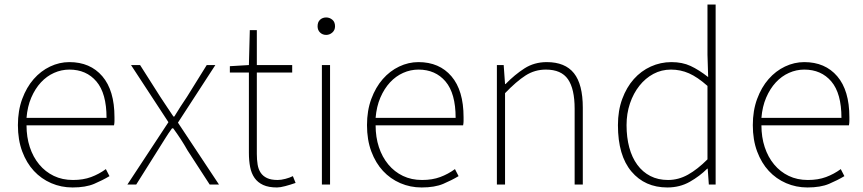

<svg xmlns="http://www.w3.org/2000/svg" viewBox="-20 -814 3809 847"><path d="M300 13Q250 13 206 -6Q162 -25 129.5 -60Q97 -95 78 -146Q59 -197 59 -262Q59 -326 78 -377.5Q97 -429 128.5 -465Q160 -501 201 -520.5Q242 -540 286 -540Q378 -540 431.5 -477.5Q485 -415 485 -297Q485 -289 485 -280Q485 -271 483 -261H97Q97 -209 111.5 -165Q126 -121 153 -88.5Q180 -56 217.5 -38Q255 -20 302 -20Q347 -20 382 -33Q417 -46 447 -68L463 -37Q433 -19 395.5 -3Q358 13 300 13ZM450 -294Q450 -402 405.5 -454.5Q361 -507 286 -507Q251 -507 218.5 -492.5Q186 -478 160.5 -450.5Q135 -423 118 -383.5Q101 -344 97 -294Z M723 -275 558 -527H598L687 -387Q701 -365 715.5 -344Q730 -323 745 -300H749Q763 -323 776.5 -344Q790 -365 805 -387L892 -527H930L765 -273L946 0H905L807 -151Q793 -176 777 -200.5Q761 -225 744 -248H739Q722 -225 707 -200.5Q692 -176 676 -151L581 0H542Z M1202 13Q1165 13 1141 2Q1117 -9 1103 -29Q1089 -49 1083.5 -77Q1078 -105 1078 -140V-494H994V-522L1078 -527L1082 -681H1113V-527H1269V-494H1113V-135Q1113 -109 1116.5 -88Q1120 -67 1130 -52Q1140 -37 1158 -28.5Q1176 -20 1205 -20Q1220 -20 1239 -25Q1258 -30 1272 -37L1284 -7Q1261 1 1238.5 7Q1216 13 1202 13Z M1400 -527H1436V0H1400ZM1419 -660Q1403 -660 1392 -670.5Q1381 -681 1381 -698Q1381 -717 1392 -727Q1403 -737 1419 -737Q1434 -737 1446 -727Q1458 -717 1458 -698Q1458 -681 1446 -670.5Q1434 -660 1419 -660Z M1840 13Q1790 13 1746 -6Q1702 -25 1669.5 -60Q1637 -95 1618 -146Q1599 -197 1599 -262Q1599 -326 1618 -377.5Q1637 -429 1668.5 -465Q1700 -501 1741 -520.5Q1782 -540 1826 -540Q1918 -540 1971.5 -477.5Q2025 -415 2025 -297Q2025 -289 2025 -280Q2025 -271 2023 -261H1637Q1637 -209 1651.5 -165Q1666 -121 1693 -88.5Q1720 -56 1757.5 -38Q1795 -20 1842 -20Q1887 -20 1922 -33Q1957 -46 1987 -68L2003 -37Q1973 -19 1935.5 -3Q1898 13 1840 13ZM1990 -294Q1990 -402 1945.5 -454.5Q1901 -507 1826 -507Q1791 -507 1758.5 -492.5Q1726 -478 1700.5 -450.5Q1675 -423 1658 -383.5Q1641 -344 1637 -294Z M2172 -527H2202L2208 -443H2210Q2251 -485 2294 -512.5Q2337 -540 2392 -540Q2473 -540 2512 -491Q2551 -442 2551 -339V0H2515V-334Q2515 -422 2485.5 -464.5Q2456 -507 2388 -507Q2339 -507 2298.5 -481Q2258 -455 2208 -403V0H2172Z M2924 13Q2825 13 2765.5 -57.5Q2706 -128 2706 -262Q2706 -326 2725 -377.5Q2744 -429 2776 -465Q2808 -501 2851 -520.5Q2894 -540 2942 -540Q2990 -540 3026.5 -523Q3063 -506 3104 -474L3101 -573V-794H3137V0H3107L3102 -70H3100Q3067 -37 3023 -12Q2979 13 2924 13ZM2927 -20Q2973 -20 3015 -43.5Q3057 -67 3101 -111V-435Q3057 -474 3019.5 -490.5Q2982 -507 2940 -507Q2898 -507 2862.5 -488Q2827 -469 2800.5 -435.5Q2774 -402 2759 -357.5Q2744 -313 2744 -262Q2744 -208 2756 -163.5Q2768 -119 2791.5 -87Q2815 -55 2849 -37.5Q2883 -20 2927 -20Z M3542 13Q3492 13 3448 -6Q3404 -25 3371.5 -60Q3339 -95 3320 -146Q3301 -197 3301 -262Q3301 -326 3320 -377.5Q3339 -429 3370.5 -465Q3402 -501 3443 -520.5Q3484 -540 3528 -540Q3620 -540 3673.5 -477.5Q3727 -415 3727 -297Q3727 -289 3727 -280Q3727 -271 3725 -261H3339Q3339 -209 3353.5 -165Q3368 -121 3395 -88.5Q3422 -56 3459.5 -38Q3497 -20 3544 -20Q3589 -20 3624 -33Q3659 -46 3689 -68L3705 -37Q3675 -19 3637.5 -3Q3600 13 3542 13ZM3692 -294Q3692 -402 3647.5 -454.5Q3603 -507 3528 -507Q3493 -507 3460.5 -492.5Q3428 -478 3402.5 -450.5Q3377 -423 3360 -383.5Q3343 -344 3339 -294Z"/></svg>

Font: SpoqaHanSans
Style: Thin
Weight: 250
Designer: [Spoqa Han Sans] Dong-huui Kim \uAE40 \uB3D9 \uD718   [Noto Sans] Ryoko NISHIZUKA \u897F \u585A \u6DBC \u5B50  (kana & i
Foundry: Spoqa (http://bi.spoqa.com)
Version: Version 1.004;PS 1.004;hotconv 1.0.82;makeotf.lib2.5.63406